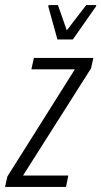

<svg xmlns="http://www.w3.org/2000/svg" viewBox="-46 -739 401 759"><path d="M-26 0 -17 -41 250 -465H78L88 -510H323L314 -469L45 -45H224L215 0ZM181 -583 145 -713 146 -719H183L218 -619L295 -719H335L333 -713L242 -583Z"/></svg>

Font: Saira ExtraCondensed Light
Style: Italic
Weight: 300
Width: 2
Italic angle: -12°
Designer: Hector Gatti with collaboration of the Omnibus-Type team
Foundry: Omnibus-Type
Version: Version 1.101